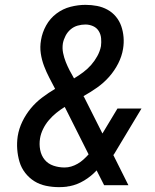

<svg xmlns="http://www.w3.org/2000/svg" viewBox="-20 -763 640 791"><path d="M223 8Q196 8 169.5 2.5Q143 -3 121.5 -16.5Q100 -30 84 -50.5Q68 -71 60.5 -96Q53 -121 51 -148Q49 -175 53 -202Q58 -233 72 -262Q86 -291 106.5 -316Q127 -341 153.5 -361Q180 -381 207 -397Q195 -420 183 -443Q171 -466 161.5 -491Q152 -516 148 -543Q144 -570 149 -598Q154 -629 170 -658Q186 -687 212.5 -707Q239 -727 270.5 -735Q302 -743 332 -743Q357 -743 380 -738.5Q403 -734 423 -723Q443 -712 457.5 -694.5Q472 -677 479.5 -655.5Q487 -634 489 -610Q491 -586 487 -562Q482 -531 467 -501.5Q452 -472 430 -447Q408 -422 380.5 -402.5Q353 -383 324 -367Q326 -364 327 -362Q328 -360 329 -358L402 -213L464 -316H563L468 -158Q462 -149 457.5 -140.5Q453 -132 447 -124L509 0H409L378 -61Q356 -37 327 -19.5Q298 -2 267 4L259 5L256 6Q248 7 239.5 7.5Q231 8 223 8ZM285 -440Q305 -452 323 -465.5Q341 -479 355.5 -495.5Q370 -512 381 -532Q392 -552 396 -573Q398 -589 396.5 -605.5Q395 -622 386.5 -635.5Q378 -649 363 -655.5Q348 -662 332 -662Q316 -662 300 -657.5Q284 -653 271 -642Q258 -631 250 -615.5Q242 -600 239 -584Q236 -564 240 -544.5Q244 -525 251 -507.5Q258 -490 266.5 -473.5Q275 -457 285 -440ZM246 -73Q260 -73 273.5 -77Q287 -81 300 -88.5Q313 -96 324 -106Q335 -116 345 -127L247 -322H246Q228 -311 211.5 -297.5Q195 -284 181 -267.5Q167 -251 157.5 -231.5Q148 -212 145 -193Q141 -169 145.5 -145.5Q150 -122 164 -105Q178 -88 200 -80.5Q222 -73 246 -73Z"/></svg>

Font: Iosevka Md Ex Obl
Style: Regular
Weight: 500
Width: 7
Italic angle: -9°
Monospace: yes
Designer: Belleve Invis
Foundry: Belleve Invis
Version: Version 32.5.0; ttfautohint (v1.8.4)